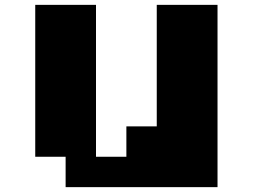

<svg xmlns="http://www.w3.org/2000/svg" viewBox="-20 -770 1040 790"><path d="M125 -750H375V-125H500V-250H625V-750H875V0H250V-125H125Z"/></svg>

Font: Dogica
Style: Bold
Weight: 700
Monospace: yes
Designer: Roberto Mocci
Version: Version 001.000